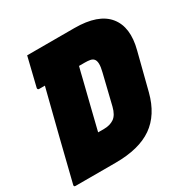

<svg xmlns="http://www.w3.org/2000/svg" viewBox="-170 -840 956 979"><g transform="rotate(-30 308.5 -350.0)"><path d="M561 -226Q531 -110 452 -55Q373 0 235 0H-1Q-12 0 -9 -11Q19 -126 52 -256.5Q85 -387 119 -521H85Q80 -521 78 -524.5Q76 -528 77 -532Q88 -576 97.5 -616Q107 -656 118 -700H396Q536 -700 592 -631.5Q648 -563 616 -441ZM235 -179H270Q305 -179 329 -195.5Q353 -212 364 -256L407 -432Q422 -490 405 -508Q398 -516 385 -518.5Q372 -521 354 -521H320Q316 -506 311.5 -488Q307 -470 303 -453Q286 -385 269 -316.5Q252 -248 235 -179Z"/></g></svg>

Font: Recursive Mn Lnr St Blk
Style: Italic
Weight: 900
Italic angle: -15°
Monospace: yes
Version: Version 1.079;hotconv 1.0.112;makeotfexe 2.5.65598; ttfautoh